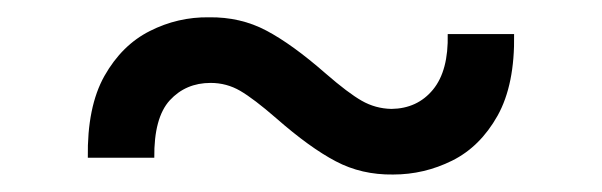

<svg xmlns="http://www.w3.org/2000/svg" viewBox="-20 -399 699 223"><path d="M82 -215.8Q81.1 -274.9 101.3 -310.8Q121.6 -346.7 154.1 -363Q186.5 -379.4 222.7 -378.9Q259.3 -379.4 289.3 -363.5Q319.3 -347.7 358.4 -313.5Q384.3 -291 400.1 -282Q416 -272.9 434.6 -272.5Q464.8 -272.9 482.9 -294.9Q501 -316.9 500 -359.4H577.1Q578.1 -300.8 557.9 -264.6Q537.6 -228.5 505.1 -212.4Q472.7 -196.3 436.5 -196.3Q399.9 -195.8 369.9 -211.7Q339.8 -227.5 300.8 -261.7Q274.9 -284.2 259 -293.5Q243.2 -302.7 224.6 -302.7Q195.8 -302.7 177.2 -282.5Q158.7 -262.2 159.2 -215.8Z"/></svg>

Font: Inter
Style: Regular
Weight: 400
Designer: Rasmus Andersson
Foundry: rsms
Version: Version 4.000;git-8c9346024